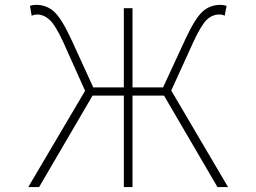

<svg xmlns="http://www.w3.org/2000/svg" viewBox="-20 -759 1040 779"><path d="M674.8 -391.6 905.3 0H862.3L645.5 -371.1H517.6V0H482.4V-371.1H355.5L138.7 0H94.7L325.2 -390.6L236.3 -588.9Q204.1 -658.2 180.7 -679.2Q157.2 -700.2 129.9 -700.2Q120.1 -700.2 108.4 -695.3L101.6 -735.4Q113.3 -739.3 127 -739.3Q168.9 -739.3 199.2 -711.9Q229.5 -684.6 268.6 -600.6L358.4 -404.3H482.4V-725.6H517.6V-404.3H641.6L732.4 -600.6Q771.5 -684.6 801.8 -711.9Q832 -739.3 874 -739.3Q885.7 -739.3 899.4 -735.4L891.6 -695.3Q881.8 -700.2 870.1 -700.2Q841.8 -700.2 819.3 -679.2Q796.9 -658.2 764.6 -588.9Z"/></svg>

Font: Gen Shin Gothic Monospace ExtraLight
Style: Regular
Weight: 200
Designer: [Source Han Sans]
Ryoko NISHIZUKA  (kana & ideographs); Paul D. Hunt (Latin, Greek & Cyrillic); Wenlong ZHANG  (bopomofo
Version: Version 1.002.20150607